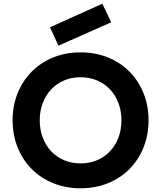

<svg xmlns="http://www.w3.org/2000/svg" viewBox="-20 -998 868 1034"><path d="M414 16Q334 16 266.5 -11.5Q199 -39 150.5 -88Q102 -137 75 -204Q48 -271 48 -350Q48 -429 75 -496Q102 -563 150.5 -612Q199 -661 266.5 -688.5Q334 -716 414 -716Q494 -716 561.5 -688.5Q629 -661 677.5 -612Q726 -563 753 -496Q780 -429 780 -350Q780 -271 753 -204Q726 -137 677.5 -88Q629 -39 561.5 -11.5Q494 16 414 16ZM414 -118Q463 -118 503.5 -135.5Q544 -153 573 -184Q602 -215 618 -257.5Q634 -300 634 -350Q634 -400 618 -442.5Q602 -485 573 -516Q544 -547 503.5 -564.5Q463 -582 414 -582Q365 -582 324.5 -564.5Q284 -547 255 -516Q226 -485 210 -442.5Q194 -400 194 -350Q194 -300 210 -257.5Q226 -215 255 -184Q284 -153 324.5 -135.5Q365 -118 414 -118ZM249 -851 531 -978 579 -878 295 -752Z"/></svg>

Font: NT Somic Bold
Style: Regular
Weight: 700
Designer: Ravid Balaliev — lead type designer, mastering
Michael Voronin — secret advisor, marketing
Ivan Kovalenko — best boy
Foundry: NT Type
Version: Version 0.7